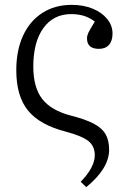

<svg xmlns="http://www.w3.org/2000/svg" viewBox="-20 -541 518 790"><path d="M335 229 312 207Q370 147 370 98Q370 61 344.5 40Q319 19 252 1Q143 -27 95 -86.5Q47 -146 47 -252Q47 -334 75 -394.5Q103 -455 154.5 -488Q206 -521 275 -521Q323 -521 361 -505.5Q399 -490 421 -463Q443 -436 443 -403Q443 -373 428.5 -356.5Q414 -340 387 -340Q338 -340 338 -383Q338 -394 343.5 -406Q349 -418 370 -452Q332 -483 273 -483Q200 -483 158.5 -425.5Q117 -368 117 -267Q117 -181 154 -133.5Q191 -86 273 -65Q332 -50 366 -32Q400 -14 414.5 11.5Q429 37 429 75Q429 152 335 229Z"/></svg>

Font: Literata 36pt Light
Style: Regular
Weight: 300
Designer: Latin by Veronika Burian and Jose Scaglione. Greek by Irene Vlachou. Cyrillic by Vera Evstafieva.
Foundry: TypeTogether
Version: Version 3.002